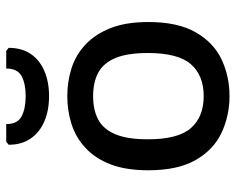

<svg xmlns="http://www.w3.org/2000/svg" viewBox="-92 -672 775 632"><g transform="rotate(-90 296.0 -355.5)"><path d="M296 12Q232 12 176 -14Q120 -40 86 -99Q52 -158 52 -255Q52 -329 71.5 -379.5Q91 -430 125.5 -462Q160 -494 204 -508Q248 -522 296 -522Q344 -522 388 -508Q432 -494 466 -462Q500 -430 520 -379.5Q540 -329 540 -255Q540 -158 506 -99Q472 -40 416.5 -14Q361 12 296 12ZM296 -73Q364 -73 401 -115Q438 -157 438 -257Q438 -324 421.5 -363.5Q405 -403 373.5 -420Q342 -437 296 -437Q250 -437 218.5 -420Q187 -403 170.5 -363.5Q154 -324 154 -257Q154 -157 191 -115Q228 -73 296 -73ZM296 -582Q249 -582 213 -597.5Q177 -613 156.5 -642.5Q136 -672 136 -715L146 -723H204Q204 -686 229.5 -672.5Q255 -659 296 -659Q337 -659 362 -672.5Q387 -686 387 -723H445L455 -715Q455 -672 435 -642.5Q415 -613 379 -597.5Q343 -582 296 -582Z"/></g></svg>

Font: AR One Sans Medium
Style: Regular
Weight: 500
Designer: Niteesh Yadav
Foundry: Niteesh Yadav
Version: Version 1.001;gftools[0.9.33]